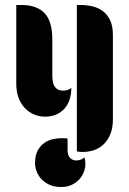

<svg xmlns="http://www.w3.org/2000/svg" viewBox="-20 -746 516 767"><path d="M287 -726H303Q327 -726 350 -720.5Q373 -715 391 -701.5Q409 -688 420 -665Q431 -642 431 -606V-270Q431 -235 421 -210.5Q411 -186 394.5 -170Q378 -154 356.5 -146.5Q335 -139 311 -139Q305 -139 299 -139.5Q293 -140 287 -141ZM160 -280Q137 -280 116.5 -288.5Q96 -297 80 -313.5Q64 -330 54.5 -354.5Q45 -379 45 -412V-726H66Q127 -726 158 -693.5Q189 -661 189 -588V-446Q189 -434 190.5 -423Q192 -412 196.5 -403.5Q201 -395 209.5 -389.5Q218 -384 233 -384Q241 -384 249.5 -386.5Q258 -389 265 -395Q265 -372 259 -351.5Q253 -331 240 -315Q227 -299 207 -289.5Q187 -280 160 -280ZM120 -95Q120 -126 131 -145.5Q142 -165 158.5 -176Q175 -187 193.5 -190.5Q212 -194 226 -194Q233 -194 240.5 -193.5Q248 -193 250 -192V-146Q250 -125 260 -115Q270 -105 285 -105Q303 -105 317 -117Q320 -109 320.5 -102.5Q321 -96 321 -88Q321 -76 315.5 -60.5Q310 -45 298.5 -31.5Q287 -18 268.5 -8.5Q250 1 224 1Q197 1 177.5 -8Q158 -17 145.5 -30.5Q133 -44 126.5 -61Q120 -78 120 -95Z"/></svg>

Font: Kenia
Style: Regular
Weight: 400
Designer: Julia Petretta
Foundry: Julia Petretta
Version: Version 1.001